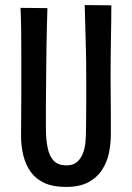

<svg xmlns="http://www.w3.org/2000/svg" viewBox="-20 -727 520 757"><path d="M240 10Q190 10 156.5 -5Q123 -20 102.5 -47.5Q82 -75 72.5 -112Q63 -149 63 -192Q63 -227 63.5 -269.5Q64 -312 64 -355Q64 -398 64 -432Q64 -477 64 -520Q64 -563 63.5 -606.5Q63 -650 61 -696L167 -695Q166 -662 165 -625.5Q164 -589 163.5 -553Q163 -517 162.5 -484.5Q162 -452 162 -426Q162 -397 161.5 -368Q161 -339 161 -311.5Q161 -284 161 -262Q161 -240 161 -225Q161 -177 168 -143.5Q175 -110 192.5 -92.5Q210 -75 242 -75Q267 -75 282 -87Q297 -99 305.5 -119Q314 -139 316.5 -163Q319 -187 319 -212Q319 -222 319.5 -249Q320 -276 320 -319.5Q320 -363 320 -424Q320 -488 318.5 -540.5Q317 -593 316 -634.5Q315 -676 314 -707L419 -706Q419 -673 418.5 -642.5Q418 -612 417.5 -580Q417 -548 416.5 -510Q416 -472 416 -422Q417 -337 417 -277Q417 -217 417 -194Q417 -162 410 -126Q403 -90 383.5 -59Q364 -28 329.5 -9Q295 10 240 10Z"/></svg>

Font: Truculenta SemiBold
Style: Regular
Weight: 600
Version: Version 1.002